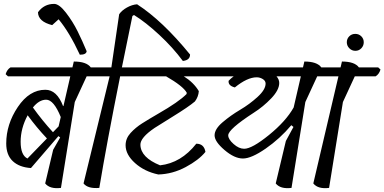

<svg xmlns="http://www.w3.org/2000/svg" viewBox="-20 -965 1974 986"><path d="M280 -266Q268 -252 139 -102Q79 -106 45.5 -137.5Q12 -169 12 -228Q12 -327 71.5 -415.5Q131 -504 213 -504Q272 -504 304 -420L306 -421L341 -573H21L9 -584Q16 -608 34 -619H352L359 -649Q424 -649 446 -619H545L557 -608Q550 -584 532 -573H425L364 -441L293 0Q236 7 212 -23L253 -196L289 -259ZM122 -373Q86 -306 86 -237Q86 -168 121 -151Q220 -253 221 -254Q168 -310 122 -373ZM217 -453Q181 -453 149 -413Q197 -346 252 -286L281 -316L292 -364Q256 -453 217 -453Z M258 -945Q284 -945 319 -899.5Q354 -854 378.5 -804.5Q403 -755 425 -702Q423 -684 390 -684Q336 -800 281 -866L248 -836Q176 -854 175 -902Q206 -945 258 -945Z M592 -892Q606 -912 632 -926.5Q658 -941 684 -943Q814 -859 956 -685Q956 -656 919 -652Q868 -721 798 -786Q728 -851 668 -888L660 -883L606 -619H737L749 -608Q742 -584 724 -573H597Q528 -229 490 0Q431 5 409 -23L543 -573H425L413 -584Q420 -608 438 -619H552Z M939 -489Q920 -523 833 -573H641L629 -584Q636 -608 654 -619H1186L1198 -608Q1191 -584 1173 -573H924Q975 -541 1001 -497Q999 -468 981 -444Q948 -416 867.5 -366.5Q787 -317 774 -308Q700 -258 701 -221Q703 -156 802 -116Q910 -128 988 -227Q1028 -227 1035 -185Q1001 -143 933.5 -107Q866 -71 793 -69Q722 -84 673.5 -127.5Q625 -171 625 -219Q625 -254 650.5 -282Q676 -310 710 -331.5Q744 -353 794 -382Q897 -441 938 -482Z M1344 -536Q1344 -550 1329.5 -559Q1315 -568 1298 -568Q1250 -568 1186 -516Q1151 -525 1154 -550Q1165 -562 1180 -573H1087L1075 -584Q1082 -608 1100 -619H1536L1543 -649Q1608 -649 1630 -619H1729L1741 -608Q1734 -584 1716 -573H1609L1548 -441L1477 0Q1420 7 1396 -23L1448 -241L1487 -313L1476 -322Q1418 -253 1344.5 -202Q1271 -151 1227.5 -151Q1184 -151 1133 -194.5Q1082 -238 1082 -270Q1082 -302 1123 -337Q1164 -372 1213 -401Q1262 -430 1303 -467.5Q1344 -505 1344 -536ZM1414 -539Q1414 -503 1373 -460Q1332 -417 1283 -386Q1152 -301 1152 -270Q1152 -250 1179.5 -225.5Q1207 -201 1234 -201Q1274 -201 1361 -271.5Q1448 -342 1488 -413L1525 -573H1400Q1414 -557 1414 -539Z M1922 -619 1934 -608Q1927 -584 1909 -573H1802L1741 -441L1670 0Q1613 7 1589 -23L1718 -573H1609L1597 -584Q1604 -608 1622 -619H1729L1736 -649Q1801 -649 1823 -619Z M1835.5 -717Q1823 -704 1805 -704Q1787 -704 1774 -717Q1761 -730 1761 -748Q1761 -766 1773.5 -778.5Q1786 -791 1804.5 -791Q1823 -791 1835.5 -778.5Q1848 -766 1848 -748Q1848 -730 1835.5 -717Z"/></svg>

Font: Tillana
Style: Regular
Weight: 400
Designer: Lipi Raval (Devanagari, Latin), Jonny Pinhorn (Latin)
Foundry: Indian Type Foundry
Version: Version 2.003;PS 1.0;hotconv 1.0.79;makeotf.lib2.5.61930; tt